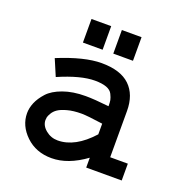

<svg xmlns="http://www.w3.org/2000/svg" viewBox="-118 -739 823 859"><g transform="rotate(20 293.0 -310.0)"><path d="M463.9 -299.8V-80.1H547.9V0H378.9V-46.9Q295.9 13.7 217.8 13.7Q143.6 13.7 95.2 -32.7Q46.9 -79.1 46.9 -138.7Q46.9 -163.1 57.6 -189Q68.4 -214.8 91.8 -240.7Q115.2 -266.6 161.1 -283.2Q207 -299.8 267.6 -299.8Q308.6 -299.8 378.9 -292Q378.9 -310.5 377 -320.8Q375 -331.1 367.2 -347.2Q359.4 -363.3 338.4 -371.1Q317.4 -378.9 283.2 -378.9Q215.8 -378.9 112.3 -334L79.1 -412.1Q203.1 -462.9 284.2 -462.9Q375 -462.9 419.4 -420.4Q463.9 -377.9 463.9 -299.8ZM378.9 -158.2V-209Q303.7 -219.7 277.3 -219.7Q238.3 -219.7 210 -211.9Q181.6 -204.1 167.5 -194.3Q153.3 -184.6 145.5 -171.4Q137.7 -158.2 136.2 -150.9Q134.8 -143.6 134.8 -137.7Q134.8 -111.3 159.7 -90.8Q184.6 -70.3 216.8 -70.3Q299.8 -70.3 378.9 -158.2ZM173.8 -520.5V-632.8H267.6V-520.5ZM318.4 -520.5V-632.8H412.1V-520.5Z"/></g></svg>

Font: Thabit-Bold
Style: Bold
Weight: 700
Designer: Regenerated by Nadim Shaikli
Foundry: MAK Alagha
Version: 0.01